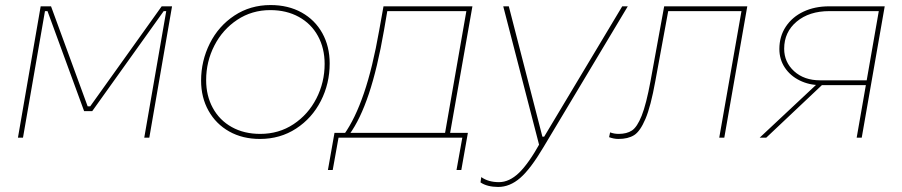

<svg xmlns="http://www.w3.org/2000/svg" viewBox="-20 -545 3572 760"><path d="M141 -520H182L327 -124H337L620 -520H661L571 0H551L638 -501H628L345 -105H313L168 -501H158L71 0H51Z M776 -226Q776 -304 810.5 -373Q845 -442 908 -483.5Q971 -525 1051 -525Q1121 -525 1174 -495.5Q1227 -466 1256 -413.5Q1285 -361 1285 -294Q1285 -214 1250 -145.5Q1215 -77 1152 -36Q1089 5 1009 5Q940 5 887.5 -24.5Q835 -54 805.5 -106.5Q776 -159 776 -226ZM1265 -292Q1265 -354 1238.5 -402.5Q1212 -451 1163 -478Q1114 -505 1050 -505Q977 -505 919 -466.5Q861 -428 828.5 -364.5Q796 -301 796 -228Q796 -166 822.5 -117.5Q849 -69 897.5 -42Q946 -15 1010 -15Q1084 -15 1142 -53.5Q1200 -92 1232.5 -155.5Q1265 -219 1265 -292Z M1826 -501H1513L1500 -425Q1474 -275 1440 -173.5Q1406 -72 1363 -13H1342Q1386 -75 1420.5 -176Q1455 -277 1481 -425L1498 -520H1850L1760 -9H1740ZM1304 -19H1832L1806 128H1787L1810 0H1320L1297 128H1278Z M1882 177 1885 156Q1913 176 1955 176Q1996 176 2034.5 139Q2073 102 2120 17L2118 44L1972 -520H1994L2127 -4H2134L2443 -520H2465L2131 38Q2080 124 2039 159.5Q1998 195 1952 195Q1931 195 1913 190.5Q1895 186 1882 177Z M2391 -2 2395 -21Q2403 -18 2411.5 -16.5Q2420 -15 2429 -15Q2461 -15 2481.5 -28.5Q2502 -42 2520 -87Q2538 -132 2555 -224L2609 -520H2938L2847 0H2827L2915 -501H2625L2574 -224Q2556 -124 2535 -74.5Q2514 -25 2490 -10Q2466 5 2428 5Q2418 5 2408.5 3Q2399 1 2391 -2Z M3461 -515 3472 -501H3263Q3183 -501 3133.5 -459.5Q3084 -418 3084 -352Q3084 -299 3123.5 -263Q3163 -227 3227 -227H3417L3413 -208H3228Q3183 -208 3145.5 -226.5Q3108 -245 3086.5 -277.5Q3065 -310 3065 -351Q3065 -401 3090.5 -439.5Q3116 -478 3160.5 -499Q3205 -520 3262 -520H3482L3391 0H3371ZM3223 -221 3245 -219 3013 0H2987Z"/></svg>

Font: Fixel Italic Variable 20240409 Display Thin
Style: Italic
Weight: 100
Italic angle: -10°
Designer: AlfaBravo + MacPaw
Foundry: Kyrylo Tkachov, Marchela Mozhyna, Serhii Makarenko, Maria Weinstein, Zakhar Kryvoshyya
Version: Version 1.211;Glyphs 3.2 (3225)